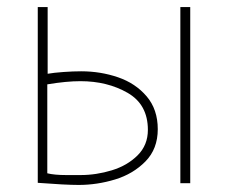

<svg xmlns="http://www.w3.org/2000/svg" viewBox="-20 -496 644 544"><path d="M115 -287Q132 -290 159.5 -292Q187 -294 210 -294Q265 -294 314.5 -277Q364 -260 395.5 -223Q427 -186 427 -130Q427 -74 392 -38.5Q357 -3 306 12.5Q255 28 203 28Q165 28 87 22V-476H115ZM491 -476H519V23H491ZM114 -5Q134 0 168 0Q202 0 208 0Q253 0 297 -13.5Q341 -27 370 -56Q399 -85 399 -128Q399 -200 341.5 -233Q284 -266 208 -266Q168 -266 114 -257Z"/></svg>

Font: LINE Seed Sans KR Thin
Style: Regular
Weight: 250
Designer: LINE BX Design & Sandoll Inc & Dalton Maag Ltd
Foundry: Sandoll Inc.
Version: Version 1.000